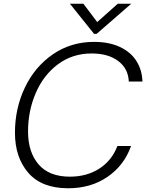

<svg xmlns="http://www.w3.org/2000/svg" viewBox="-20 -997 782 1027"><path d="M60 -287Q60 -418 113.5 -529.5Q167 -641 263.5 -707Q360 -773 483 -773Q563 -773 621 -746Q679 -719 709.5 -671Q740 -623 742 -561H669Q666 -630 612.5 -670.5Q559 -711 470 -711Q368 -711 290.5 -653.5Q213 -596 171.5 -500Q130 -404 130 -294Q130 -183 186.5 -117.5Q243 -52 354 -52Q444 -52 511 -95Q578 -138 608 -216H681Q644 -112 555 -51Q466 10 345 10Q203 10 131.5 -72.5Q60 -155 60 -287ZM497 -816H483L354 -977H426L500 -879L610 -977H682Z"/></svg>

Font: Open Sauce One Light Italic
Style: Regular
Weight: 300
Italic angle: -10°
Designer: Alfredo Marco Pradil
Foundry: Creative Sauce Fz LLC
Version: Version 1.477